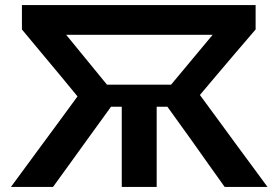

<svg xmlns="http://www.w3.org/2000/svg" viewBox="-20 -733 1092 753"><path d="M23 0Q46.5 -32 78 -74.8Q109.5 -117.5 142.5 -162.5Q175.5 -207.5 204.5 -246.5L284 -355L213.5 -440.5Q177 -484 140.5 -528Q104 -572 66 -617.5V-713H982.5V-617.5Q943.5 -572.5 906 -528.2Q868.5 -484 831.5 -440.5L764 -360.5L848.5 -245.5Q876.5 -207 909.5 -162.2Q942.5 -117.5 974 -74.8Q1005.5 -32 1029 0H861Q826 -49 795.5 -92Q765 -135 736 -176L636.5 -314.5H594.5V0H457.5V-314.5H415.5L317 -178.5Q286 -135.5 254.8 -92.2Q223.5 -49 188 0ZM399.5 -401H651L814 -596.5H239.5Z"/></svg>

Font: Commissioner SemiBold
Style: Regular
Weight: 600
Designer: Kostas Bartsokas
Foundry: Kostas Bartsokas
Version: Version 1.000; ttfautohint (v1.8.3)